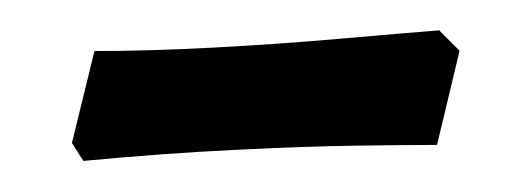

<svg xmlns="http://www.w3.org/2000/svg" viewBox="-20 -302 347 126"><path d="M34.7 -196.4 27.2 -208.2 42 -268.5Q77.7 -268.5 120.6 -270.8Q163.5 -273.1 203.3 -276.6Q243.2 -280.1 268.2 -282.1L281.6 -268.7L266.8 -206.9Q247.2 -206.9 213.1 -206.4Q179 -205.9 133.4 -203.6Q87.8 -201.4 34.7 -196.4Z"/></svg>

Font: Labrada
Style: Italic
Weight: 400
Italic angle: -7°
Designer: Mercedes Jáuregui
Foundry: Omnibus-Type Team
Version: Version 1.000